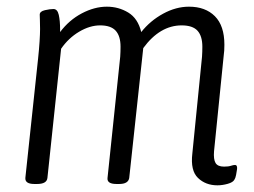

<svg xmlns="http://www.w3.org/2000/svg" viewBox="-20 -549 760 575"><path d="M631 6Q596 6 573 -16Q550 -38 556 -89L585 -379Q586 -393 586 -409Q586 -441 571.5 -457Q557 -473 524 -473Q459 -473 409 -405L367 -16Q364 2 337 2H329Q300 2 302 -16L340 -379Q341 -393 341 -409Q341 -441 326.5 -457Q312 -473 280 -473Q249 -473 217 -454Q185 -435 163 -403L122 -16Q120 2 91 2H83Q54 2 56 -17L94 -373Q97 -401 98.5 -424.5Q100 -448 100 -462Q100 -479 99.5 -489Q99 -499 99 -505Q99 -515 114.5 -518.5Q130 -522 140 -522Q152 -522 156 -504.5Q160 -487 160 -460Q160 -456 160 -453Q187 -489 225 -509Q263 -529 300 -529Q335 -529 364 -511.5Q393 -494 403 -453Q430 -487 468.5 -508Q507 -529 546 -529Q595 -529 623.5 -500.5Q652 -472 652 -415Q652 -405 651.5 -397.5Q651 -390 650 -383L621 -96Q619 -72 625.5 -61Q632 -50 651 -50Q664 -50 671.5 -52.5Q679 -55 684 -55Q691 -55 690 -43Q689 -35 687 -25Q685 -15 682 -11Q678 -3 662 1.5Q646 6 631 6Z"/></svg>

Font: Asap Condensed Condensed Light
Style: Italic
Weight: 300
Width: 3
Italic angle: -6°
Designer: Pablo Cosgaya
Foundry: Omnibus-Type
Version: Version 3.001; ttfautohint (v1.8.4.7-5d5b)